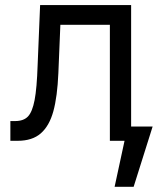

<svg xmlns="http://www.w3.org/2000/svg" viewBox="-20 -550 649 750"><path d="M20.5 -77.1H39.1Q72.3 -77.1 89.4 -95.2Q106.4 -113.3 115.2 -159.2Q124 -205.1 127 -295.9L136.7 -530.3H492.2V0H409.2V-453.1H215.8L208 -264.6Q204.1 -172.9 188.5 -115.7Q172.9 -58.6 139.6 -29.3Q106.4 0 48.8 0H20.5ZM502 179.7H427.7L478.5 -55.7H576.2Z"/></svg>

Font: Pretendard Std Variable
Style: Regular
Weight: 400
Designer: Base glyphs from Inter by Rasmus Andersson; Hangeul glyphs from Noto Sans CJK(Source Han Sans) by Jang Soo-young and Kan
Foundry: Kil Hyung-jin
Version: Version 1.309;Glyphs 3.2 (3225)